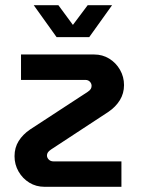

<svg xmlns="http://www.w3.org/2000/svg" viewBox="-20 -720 548 740"><path d="M152 0Q119 0 93 -16Q67 -32 51.5 -59Q36 -86 36 -118Q36 -151 52 -176.5Q68 -202 96 -221L318 -366Q327 -372 330 -377.5Q333 -383 333 -389Q333 -398 326.5 -405Q320 -412 309 -412H61V-510H343Q375 -510 401 -494Q427 -478 442.5 -451Q458 -424 458 -392Q458 -360 442 -334Q426 -308 398 -289L177 -144Q168 -138 164.5 -132.5Q161 -127 161 -121Q161 -112 168 -105Q175 -98 186 -98H448V0ZM198 -577 110 -700H205L261 -624L318 -700H412L324 -577Z"/></svg>

Font: MuseoModerno Medium
Style: Regular
Weight: 500
Designer: Pablo Cosgaya, Héctor Gatti, Marcela Romero, and the Authors of The MuseoModerno Project.
Foundry: Omnibus-Type Team
Version: Version 1.001